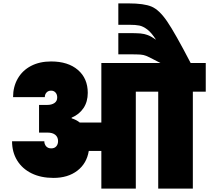

<svg xmlns="http://www.w3.org/2000/svg" viewBox="-20 -1111 1232 1131"><path d="M1192 -740V-571H1116V0H912V-571H780V0H577V-222H503Q491 -148 435.5 -105.5Q380 -63 295 -63Q221 -63 166 -90Q111 -117 81 -166Q51 -215 51 -279H241Q241 -262 251.5 -249.5Q262 -237 282 -237Q301 -237 311.5 -249Q322 -261 322 -280Q322 -303 306 -316.5Q290 -330 259 -330H210V-493H259Q284 -493 300.5 -504Q317 -515 317 -537Q317 -555 307 -566Q297 -577 281 -577Q264 -577 254 -566Q244 -555 244 -539H57Q57 -600 84.5 -648Q112 -696 162.5 -722.5Q213 -749 281 -749Q381 -749 439 -699Q497 -649 497 -564Q497 -512 472 -474.5Q447 -437 402 -418V-414Q431 -405 450 -389H577V-740H925L890 -758Q856 -776 841 -782Q826 -788 807.5 -789.5Q789 -791 738 -791H677V-916H733Q784 -916 807 -914Q830 -912 851 -904Q872 -896 899 -877Q872 -919 847.5 -937.5Q823 -956 801 -960.5Q779 -965 742 -965H677V-1091H737Q828 -1091 873 -1072Q918 -1053 964.5 -985Q1011 -917 1103 -740Z"/></svg>

Font: Fz Poppins Black
Style: Regular
Weight: 900
Designer: Ninad Kale (Devanagari), Jonny Pinhorn (Latin)
Foundry: Indian Type Foundry
Version: Vit hóa bi Vntype.Com & FontZin.Com